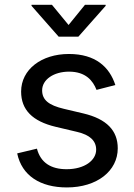

<svg xmlns="http://www.w3.org/2000/svg" viewBox="-20 -781 568 812"><path d="M262.7 11.7C390.6 11.7 478 -58.1 478 -153.8C478 -228.5 431.6 -277.8 332.5 -301.3L250 -320.8C186 -335.9 158.2 -358.4 158.2 -398.9C158.2 -444.3 207 -478 272 -478C342.3 -478 373 -439.9 388.2 -400.9L467.8 -421.4C442.9 -498 383.8 -552.7 271.5 -552.7C155.3 -552.7 69.3 -487.3 69.3 -393.6C69.3 -316.9 116.7 -268.1 215.8 -244.6L306.6 -223.1C360.4 -210.4 386.7 -185.5 386.7 -147.9C386.7 -103 337.9 -65.4 261.7 -65.4C196.3 -65.4 151.9 -92.3 136.2 -152.3L52.7 -132.3C72.3 -38.1 150.4 11.7 262.7 11.7ZM199.7 -760.7H113.3V-756.3L228 -626H311.5L426.8 -756.3V-760.7H339.4L270 -675.3Z"/></svg>

Font: Raveo
Style: Regular
Weight: 400
Designer: Jakub Foglar, Rasmus Andersson (Inter)
Foundry: Jakubfoglar.com
Version: Version 1.100;Glyphs 3.2.3 (3260)